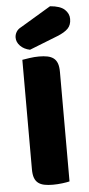

<svg xmlns="http://www.w3.org/2000/svg" viewBox="-58 -885 428 923"><g transform="rotate(-5 155.5 -423.0)"><path d="M220 -851Q269 -847 290 -827.5Q311 -808 311 -782Q311 -753 294.5 -736Q278 -719 243 -705L106 -651Q77 -657 59.5 -675Q42 -693 42 -715Q42 -729 49.5 -742Q57 -755 73 -763ZM240 -4Q229 -1 205.5 2Q182 5 159 5Q136 5 118.5 1.5Q101 -2 89 -11Q77 -20 71 -36Q65 -52 65 -78V-606Q76 -608 100 -611.5Q124 -615 146 -615Q169 -615 186.5 -611.5Q204 -608 216 -599Q228 -590 234 -574Q240 -558 240 -532Z"/></g></svg>

Font: Baloo
Style: Regular
Weight: 400
Designer: Sarang Kulkarni and Ek Type
Foundry: Ek Type
Version: Version 1.443;PS 1.000;hotconv 16.6.51;makeotf.lib2.5.65220;